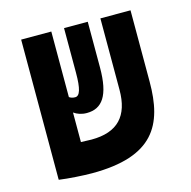

<svg xmlns="http://www.w3.org/2000/svg" viewBox="-92 -676 769 775"><g transform="rotate(-15 293.0 -288.5)"><path d="M200.2 9.3C457.5 9.3 519.5 -106.9 519.5 -287.6V-585.9H393.6V-287.6C393.6 -178.7 342.8 -122.6 232.4 -122.6C223.6 -122.6 207 -123 188.5 -124V-247.6C202.1 -237.8 220.2 -231 242.2 -231C306.6 -231 340.8 -277.3 340.8 -395V-585.9H241.7V-399.4C241.7 -332 232.4 -304.7 213.4 -304.7C203.6 -304.7 195.3 -307.1 188.5 -312V-585.9H62.5V-0.5H63.5V0C101.6 5.4 163.6 9.3 200.2 9.3Z"/></g></svg>

Font: Cascadia Code
Style: Bold
Weight: 700
Monospace: yes
Designer: Aaron Bell
Foundry: Saja Typeworks
Version: Version 2404.023